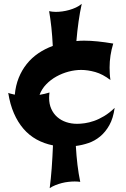

<svg xmlns="http://www.w3.org/2000/svg" viewBox="-20 -829 656 1000"><path d="M577.1 -267.1Q569.8 -213.4 549.6 -177.2Q529.3 -141.1 501.5 -118.2Q473.6 -95.2 440.7 -84Q407.7 -72.8 375 -68.8Q377.9 -17.6 383.5 29.5Q389.2 76.7 397.9 118.2Q392.1 117.2 384.3 116.7Q376.5 116.2 369.1 116.2Q353.5 116.2 336.2 118.2Q318.8 120.1 301.8 124.5Q284.7 128.9 268.3 135.5Q252 142.1 238.8 150.9Q245.1 103.5 249.3 46.6Q253.4 -10.3 255.9 -71.8Q209.5 -81.1 170.7 -102.5Q131.8 -124 102.3 -158.2Q72.8 -192.4 52.5 -239Q32.2 -285.6 22.9 -345.2Q31.2 -341.8 39.6 -340.1Q47.9 -338.4 57.1 -335.9Q61.5 -383.8 77.6 -423.8Q93.8 -463.9 119.4 -495.8Q145 -527.8 179.4 -551.3Q213.9 -574.7 254.9 -589.8Q252.4 -640.6 247.6 -686.3Q242.7 -731.9 235.8 -771Q242.7 -769.5 251.5 -768.3Q260.3 -767.1 270 -767.1Q286.1 -767.1 304.4 -769.5Q322.8 -772 340.8 -777.1Q358.9 -782.2 375.7 -790Q392.6 -797.9 405.8 -809.1Q396 -765.1 389.2 -716.6Q382.3 -668 377.9 -615.2Q387.7 -616.2 397.5 -616.7Q407.2 -617.2 418 -617.2Q451.2 -617.2 489 -613.3Q526.9 -609.4 569.8 -602.1Q550.8 -540.5 550.8 -477.1Q550.8 -461.4 551.8 -445.1Q552.7 -428.7 555.2 -412.1Q515.1 -442.9 476.1 -453.9Q437 -464.8 402.8 -464.8Q371.1 -464.8 337.6 -456.1Q304.2 -447.3 274.2 -430.7Q244.1 -414.1 220.7 -389.9Q197.3 -365.7 186 -335Q199.7 -337.4 212.4 -340.3Q225.1 -343.3 237.8 -347.2Q236.8 -339.4 236.3 -332.5Q235.8 -325.7 235.8 -318.8Q235.8 -287.1 247.1 -262Q258.3 -236.8 278.1 -219.5Q297.9 -202.1 324.5 -193.1Q351.1 -184.1 381.8 -184.1Q399.4 -184.1 421.9 -187.3Q444.3 -190.4 469.7 -199.2Q495.1 -208 522.5 -224.4Q549.8 -240.7 577.1 -267.1Z"/></svg>

Font: Shojumaru
Style: Regular
Weight: 400
Version: Version 1.001